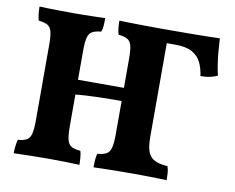

<svg xmlns="http://www.w3.org/2000/svg" viewBox="-75 -777 1076 879"><g transform="rotate(10 462.5 -338.0)"><path d="M411.6 3Q411.6 -18.4 412.9 -33.9Q414.2 -49.4 417.8 -61Q444.4 -63 459.3 -71.1Q474.2 -79.2 479.9 -100.7Q485.6 -122.2 485.6 -163V-514.2Q485.6 -554.4 480.5 -575Q475.4 -595.6 460.8 -603.7Q446.2 -611.8 419 -615Q415.4 -627.2 413.5 -643.3Q411.6 -659.4 411.6 -679Q432.8 -678 462.5 -677.5Q492.2 -677 525.6 -676.5Q559 -676 589.7 -676Q620.4 -676 643.2 -676V-177Q643.2 -134 652.8 -109.5Q662.4 -85 684.3 -74.3Q706.2 -63.6 744.2 -61Q749 -47.6 750.3 -30.6Q751.6 -13.6 751.6 3Q734.2 2 706.2 1.5Q678.2 1 646.9 0.5Q615.6 0 587.2 0Q540.8 0 490.2 1Q439.6 2 411.6 3ZM40.4 3Q40.4 -13 42.6 -31.2Q44.8 -49.4 48.4 -61Q75.4 -63 89.5 -71.1Q103.6 -79.2 109 -100.7Q114.4 -122.2 114.4 -163V-514.2Q114.4 -554.4 109.3 -575Q104.2 -595.6 89.8 -603.7Q75.4 -611.8 47.8 -615Q44.2 -627.2 42.3 -644.8Q40.4 -662.4 40.4 -679Q57.2 -678 85.3 -677.5Q113.4 -677 143.4 -676.5Q173.4 -676 196.2 -676Q219 -676 246.4 -676.5Q273.8 -677 299.9 -677.5Q326 -678 346 -679Q346 -661.8 345 -645.7Q344 -629.6 338.6 -615Q311.6 -612.4 297.2 -604.3Q282.8 -596.2 277.4 -575.3Q272 -554.4 272 -514.2V-163Q272 -122.2 277.4 -100.7Q282.8 -79.2 297.5 -71.1Q312.2 -63 339.2 -61Q342.8 -50 344.4 -31.8Q346 -13.6 346 3Q320.8 2 282.9 1Q245 0 202.2 0Q159.4 0 115.6 1Q71.8 2 40.4 3ZM267.6 -310V-379.4H491.8V-318.4Q467.8 -318.4 437.9 -318.1Q408 -317.8 377 -317Q346 -316.2 317.6 -314.4Q289.2 -312.6 267.6 -310ZM821 -493.4Q816.6 -527.4 803.7 -554.9Q790.8 -582.4 762.5 -598.7Q734.2 -615 681.8 -615H606.8L636 -676Q701.4 -676 747.7 -676.5Q794 -677 826 -677.5Q858 -678 878.6 -679Q880 -654.8 882.4 -623.6Q884.8 -592.4 889.4 -561.8Q894 -531.2 899.6 -509Q884.4 -502 866 -497.7Q847.6 -493.4 821 -493.4Z"/></g></svg>

Font: Vollkorn
Style: Regular
Weight: 400
Designer: Friedrich Althausen
Foundry: Friedrich Althausen
Version: Version 4.104